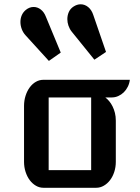

<svg xmlns="http://www.w3.org/2000/svg" viewBox="-20 -889 663 909"><path d="M93.8 -387.2Q93.8 -413.1 101.1 -435.8Q108.4 -458.5 120.8 -475.3Q133.3 -492.2 149.9 -501.7Q166.5 -511.2 185.5 -511.2H594.7Q592.8 -494.1 585.2 -478.8Q577.6 -463.4 566.2 -452.1Q554.7 -440.9 540 -434.3Q525.4 -427.7 509.3 -427.7H478.5Q487.8 -420.9 496.8 -410.2Q505.9 -399.4 512.9 -385.3Q520 -371.1 524.2 -354.2Q528.3 -337.4 528.3 -317.9V-123Q528.3 -97.7 521 -75.2Q513.7 -52.7 501 -36.1Q488.3 -19.5 471.4 -9.8Q454.6 0 435.5 0H185.5Q166.5 0 149.9 -9.8Q133.3 -19.5 120.8 -36.1Q108.4 -52.7 101.1 -75.2Q93.8 -97.7 93.8 -123ZM411.6 -83.5V-427.7H210.4V-83.5ZM319.8 -738.8Q309.6 -751.5 304.2 -767.1Q298.8 -782.7 298.8 -798.3Q298.8 -816.4 305.9 -832.3Q313 -848.1 328.1 -857.9Q344.7 -868.7 361.8 -868.7Q381.3 -868.7 397.5 -855.5Q413.6 -842.3 421.4 -818.8L481.9 -643.1L426.8 -606.4ZM101.1 -721.7Q89.4 -734.4 83 -751.2Q76.7 -768.1 76.7 -785.2Q76.7 -801.8 83 -816.7Q89.4 -831.5 102.5 -842.3Q119.6 -856 139.2 -856Q157.7 -856 173.3 -843.8Q189 -831.5 197.3 -809.6L267.6 -640.1L211.4 -600.6Z"/></svg>

Font: Atomic Age
Style: Regular
Weight: 400
Designer: James Grieshaber
Foundry: James Grieshaber
Version: Version 1.008; ttfautohint (v1.4.1) -l 6 -r 46 -G 0 -x 0 -H 